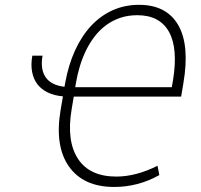

<svg xmlns="http://www.w3.org/2000/svg" viewBox="-20 -757 824 788"><path d="M112.6 -528.4H154.5Q144.9 -471.6 167.8 -439.3Q190.7 -407 244.7 -400.9L247.5 -416.5Q261 -491.1 288.2 -550.4Q315.3 -609.7 354.2 -651.3Q393.1 -692.8 442.6 -715Q492.2 -737.2 550.8 -737.2Q663.4 -737.2 711.6 -653.8Q759.2 -571.4 732.6 -415.1L723.4 -360.4H282.7L273.8 -307.2Q252.1 -176.8 301.1 -103.7Q349.1 -32 458.8 -32.3Q539.8 -33 626.4 -76.7L633.9 -38.4Q546.9 10.3 448.9 10.3Q322.1 10.3 262.8 -73.9Q203.8 -158 228.7 -305.4L238.3 -361.5Q202.8 -364.7 176.1 -377.5Q149.5 -390.3 133.3 -411.6Q117.2 -432.9 111.7 -462.4Q106.2 -491.8 112.6 -528.4ZM288.7 -399.1H685L690 -427.2Q700.6 -492.2 696.6 -542.1Q692.5 -592 673.8 -625.9Q655.2 -659.8 622.7 -677.2Q590.2 -694.6 543.7 -694.6Q504.6 -694.6 472.3 -683.4Q440 -672.2 413.9 -652.5Q387.8 -632.8 367.5 -606.2Q347.3 -579.5 332.4 -548.7Q317.5 -517.8 307.4 -483.8Q297.2 -449.9 291.5 -415.8Z"/></svg>

Font: Inter P Extra Light
Style: Italic
Weight: 200
Italic angle: 9.39999°
Designer: Rasmus Andersson
Foundry: rsms
Version: Version 3.018;git-588b23468